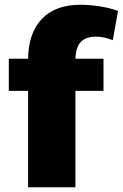

<svg xmlns="http://www.w3.org/2000/svg" viewBox="-20 -787 516 807"><path d="M98 -534Q98 -646 155 -706.5Q212 -767 318 -767Q357 -767 401 -760Q445 -753 476 -741L454 -618Q437 -625 419 -629Q401 -633 384 -633Q339 -633 318 -609Q297 -585 297 -534V0H98ZM17 -540H415V-405H17Z"/></svg>

Font: Pathway Extreme ExtraBold
Style: Regular
Weight: 800
Designer: Eduardo Rodriguez Tunni
Foundry: Eduardo Rodriguez Tunni
Version: Version 1.001;gftools[0.9.26]